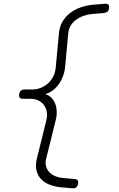

<svg xmlns="http://www.w3.org/2000/svg" viewBox="-20 -865 640 1030"><path d="M369 145 310 140Q275 137 246.5 126Q218 115 200 95.5Q182 76 175.5 48.5Q169 21 178 -15L228 -217Q235 -244 231 -265.5Q227 -287 215 -302.5Q203 -318 185 -326.5Q167 -335 144 -335H104Q91 -335 86 -341Q81 -347 83 -360Q85 -373 92.5 -379Q100 -385 113 -385H153Q176 -385 197 -393Q218 -401 235.5 -416Q253 -431 264.5 -452.5Q276 -474 279 -502L296 -685Q299 -721 315 -748.5Q331 -776 356.5 -795.5Q382 -815 414.5 -826Q447 -837 483 -840L544 -845Q557 -846 562 -839.5Q567 -833 565 -820Q563 -807 555.5 -801.5Q548 -796 535 -795L474 -790Q423 -785 386.5 -757.5Q350 -730 346 -685L329 -502Q326 -474 314.5 -447.5Q303 -421 285.5 -401Q268 -381 246 -369Q234 -363 222 -360Q233 -357 243 -351Q261 -339 271.5 -319Q282 -299 284 -272.5Q286 -246 278 -217L228 -15Q222 8 227 26.5Q232 45 244.5 58.5Q257 72 276.5 80Q296 88 319 90L378 95Q391 96 396 101.5Q401 107 399 120Q397 133 389.5 139.5Q382 146 369 145Z"/></svg>

Font: Maple Mono Thin
Style: Italic
Weight: 250
Italic angle: -10°
Monospace: yes
Designer: subframe7536
Version: Version 7.000